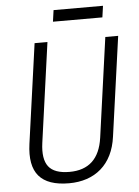

<svg xmlns="http://www.w3.org/2000/svg" viewBox="-58 -900 687 952"><g transform="rotate(-5 285.5 -424.0)"><path d="M247 7Q142 7 97.5 -45Q53 -97 68 -205L137 -700H201L132 -204Q121 -124 150 -86.5Q179 -49 254 -49Q398 -49 420 -204L489 -700H553L484 -205Q477 -153 457.5 -113.5Q438 -74 407 -47Q376 -20 335.5 -6.5Q295 7 247 7ZM491 -855 483 -798H237L245 -855Z"/></g></svg>

Font: Pathway Extreme SemiCondensed ExtraLight
Style: Italic
Weight: 250
Width: 4
Italic angle: -8°
Version: Version 1.001;gftools[0.9.26]